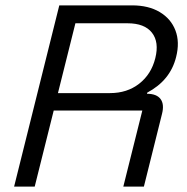

<svg xmlns="http://www.w3.org/2000/svg" viewBox="-20 -695 698 715"><path d="M32.5 0 200.8 -675H471.7Q533.3 -675 575 -650Q616.7 -625 633.3 -581.7Q650 -538.3 635.8 -482.5Q625 -439.2 598.3 -406.2Q571.7 -373.3 528.3 -350L527.5 -345.8Q563.3 -345.8 577.9 -326.2Q592.5 -306.7 583.3 -270.8L515.8 0H439.2L510 -283.3H180L109.2 0ZM195.8 -348.3H390Q453.3 -348.3 498.3 -383.3Q543.3 -418.3 558.3 -478.3Q573.3 -538.3 545.8 -573.3Q518.3 -608.3 455 -608.3H260.8Z"/></svg>

Font: Funnel Sans Light Light
Style: Italic
Weight: 300
Italic angle: -14.036°
Version: Version 1.000